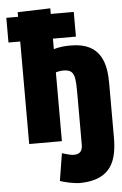

<svg xmlns="http://www.w3.org/2000/svg" viewBox="-66 -825 716 1123"><g transform="rotate(-5 292.5 -263.5)"><path d="M81 -747V-774L273 -780V-747H408V-602H273V-540C315 -553 349 -553 375 -553C558 -553 578 -419 578 -311V3C578 134 546 249 362 253C324 254 263 239 241 231L267 70C276 73 303 81 318 84C346 88 387 89 387 30V-255C387 -372 385 -409 320 -411C304 -411 285 -408 273 -404V0H81V-602H12V-747Z"/></g></svg>

Font: Repo Black
Style: Regular
Weight: 900
Designer: Stefan Peev
Foundry: Context Ltd
Version: Version 1.502